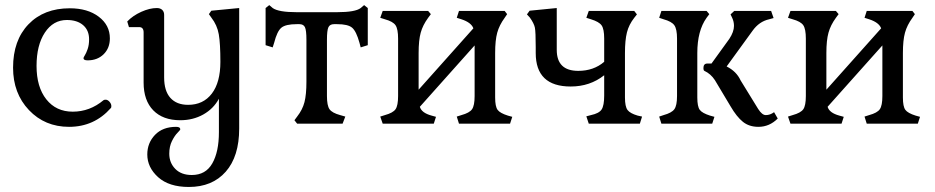

<svg xmlns="http://www.w3.org/2000/svg" viewBox="-20 -494 3736 767"><path d="M422.9 -62.5Q424.8 -63.5 424.8 -70.3Q424.8 -79.1 417.5 -87.4Q410.2 -95.7 402.3 -95.7Q395.5 -95.7 393.6 -93.8Q338.9 -47.9 270.5 -47.9Q204.1 -47.9 165 -97.2Q126 -146.5 126 -230.5Q126 -313.5 159.2 -363.8Q192.4 -414.1 247.1 -414.1Q288.1 -414.1 312 -393.6Q335.9 -373 335.9 -336.9Q335.9 -314.5 330.1 -297.9Q324.2 -281.2 318.8 -272.9Q313.5 -264.6 313.5 -261.7Q313.5 -252.9 330.1 -252.9Q369.1 -252.9 394 -277.3Q418.9 -301.8 418.9 -340.8Q418.9 -393.6 374.5 -427.2Q330.1 -460.9 258.8 -460.9Q155.3 -460.9 93.8 -397Q32.2 -333 32.2 -223.6Q32.2 -121.1 95.7 -54.2Q159.2 12.7 255.9 12.7Q356.4 12.7 422.9 -62.5Z M935.5 19.5V-461.9L824.2 -451.2L814.5 -437.5L824.2 -423.8Q847.7 -393.6 854 -356.9Q860.4 -320.3 860.4 -247.1Q860.4 -165 826.2 -120.1Q792 -75.2 731.4 -75.2Q685.5 -75.2 660.6 -103Q635.7 -130.9 635.7 -184.6V-434.6Q635.7 -447.3 627.9 -454.6Q620.1 -461.9 606.4 -461.9Q578.1 -461.9 544.4 -446.8Q510.7 -431.6 488.3 -408.2L495.1 -385.7H536.1Q553.7 -385.7 553.7 -364.3V-164.1Q553.7 -92.8 592.3 -53.2Q630.9 -13.7 700.2 -13.7Q751 -13.7 792 -36.6Q833 -59.6 854.5 -99.6V34.2Q854.5 112.3 828.1 158.7Q801.8 205.1 746.1 205.1Q704.1 205.1 680.2 180.7Q656.2 156.2 656.2 120.1Q656.2 90.8 667 69.3Q677.7 47.9 689 36.6Q700.2 25.4 700.2 22.5Q700.2 12.7 683.6 12.7Q629.9 12.7 599.1 44.9Q568.4 77.1 568.4 123Q568.4 174.8 611.8 213.9Q655.3 252.9 734.4 252.9Q828.1 252.9 881.8 191.9Q935.5 130.9 935.5 19.5Z M1348.6 0 1359.4 -28.3 1338.9 -34.2Q1306.6 -43 1296.4 -57.6Q1286.1 -72.3 1286.1 -110.4V-335Q1286.1 -373 1292 -385.3Q1297.9 -397.5 1314.5 -397.5H1326.2Q1370.1 -397.5 1386.7 -383.3Q1403.3 -369.1 1416 -323.2L1420.9 -304.7L1449.2 -313.5V-461.9L1434.6 -473.6L1420.9 -461.9Q1399.4 -445.3 1326.2 -445.3H1165Q1092.8 -445.3 1069.3 -461.9L1055.7 -473.6L1041 -461.9V-313.5L1069.3 -304.7L1075.2 -323.2Q1086.9 -369.1 1104 -383.3Q1121.1 -397.5 1166 -397.5H1175.8Q1192.4 -397.5 1198.2 -385.3Q1204.1 -373 1204.1 -335V-168Q1204.1 -116.2 1196.3 -85.9Q1188.5 -55.7 1167 -28.3L1156.2 -13.7L1167 0Z M1712.9 0 1721.7 -27.3 1704.1 -32.2Q1664.1 -43 1657.2 -67.4L1876 -312.5V-110.4Q1876 -72.3 1865.7 -57.6Q1855.5 -43 1823.2 -34.2L1804.7 -28.3L1813.5 0H2017.6L2026.4 -27.3L2008.8 -32.2Q1977.5 -42 1967.8 -55.2Q1958 -68.4 1958 -104.5V-282.2Q1958 -333 1966.3 -363.3Q1974.6 -393.6 1996.1 -422.9L2005.9 -437.5L1996.1 -450.2H1813.5L1804.7 -422.9L1823.2 -417Q1862.3 -404.3 1871.1 -380.9L1652.3 -135.7V-282.2Q1652.3 -333 1660.6 -363.3Q1668.9 -393.6 1690.4 -422.9L1701.2 -437.5L1690.4 -450.2H1508.8L1499 -422.9L1517.6 -417Q1549.8 -408.2 1560.1 -393.1Q1570.3 -377.9 1570.3 -339.8V-110.4Q1570.3 -72.3 1560.1 -57.6Q1549.8 -43 1517.6 -34.2L1499 -28.3L1508.8 0Z M2536.1 0 2544.9 -28.3 2527.3 -32.2Q2497.1 -41 2486.8 -54.7Q2476.6 -68.4 2476.6 -104.5V-282.2Q2476.6 -333 2484.4 -364.3Q2492.2 -395.5 2513.7 -422.9L2524.4 -436.5L2513.7 -450.2H2332L2322.3 -422.9L2340.8 -417Q2373 -407.2 2383.3 -392.6Q2393.6 -377.9 2393.6 -339.8V-247.1Q2351.6 -210.9 2290 -210.9Q2204.1 -210.9 2204.1 -294.9V-461.9L2095.7 -451.2L2085 -436.5L2096.7 -423.8Q2113.3 -400.4 2116.7 -383.8Q2120.1 -367.2 2120.1 -305.7V-282.2Q2120.1 -148.4 2259.8 -148.4Q2336.9 -148.4 2393.6 -193.4V-112.3Q2393.6 -72.3 2383.3 -56.6Q2373 -41 2340.8 -34.2L2322.3 -29.3L2332 0Z M2825.2 0 2834 -27.3 2816.4 -32.2Q2785.2 -42 2775.4 -55.2Q2765.6 -68.4 2765.6 -104.5V-282.2Q2765.6 -371.1 2802.7 -422.9L2813.5 -437.5L2802.7 -450.2H2622.1L2613.3 -422.9L2630.9 -417Q2663.1 -408.2 2673.8 -393.1Q2684.6 -377.9 2684.6 -339.8V-110.4Q2684.6 -72.3 2673.8 -57.6Q2663.1 -43 2630.9 -34.2L2613.3 -28.3L2622.1 0ZM3086.9 -20.5 3072.3 -45.9Q3056.6 -34.2 3039.1 -34.2Q3024.4 -34.2 3008.8 -58.6L2938.5 -172.9Q2921.9 -209 2882.8 -228.5L2986.3 -371.1Q3012.7 -408.2 3052.7 -417L3070.3 -421.9L3060.5 -450.2H2913.1L2898.4 -436.5L2905.3 -421.9Q2912.1 -407.2 2912.1 -390.6Q2912.1 -367.2 2893.6 -338.9L2822.3 -240.2H2805.7Q2790 -240.2 2790 -221.7Q2790 -212.9 2793.9 -210.9Q2819.3 -199.2 2835.9 -173.8L2898.4 -69.3Q2922.9 -27.3 2947.8 -7.3Q2972.7 12.7 3009.8 12.7Q3053.7 12.7 3086.9 -20.5Z M3341.8 0 3350.6 -27.3 3333 -32.2Q3293 -43 3286.1 -67.4L3504.9 -312.5V-110.4Q3504.9 -72.3 3494.6 -57.6Q3484.4 -43 3452.1 -34.2L3433.6 -28.3L3442.4 0H3646.5L3655.3 -27.3L3637.7 -32.2Q3606.4 -42 3596.7 -55.2Q3586.9 -68.4 3586.9 -104.5V-282.2Q3586.9 -333 3595.2 -363.3Q3603.5 -393.6 3625 -422.9L3634.8 -437.5L3625 -450.2H3442.4L3433.6 -422.9L3452.1 -417Q3491.2 -404.3 3500 -380.9L3281.2 -135.7V-282.2Q3281.2 -333 3289.6 -363.3Q3297.9 -393.6 3319.3 -422.9L3330.1 -437.5L3319.3 -450.2H3137.7L3127.9 -422.9L3146.5 -417Q3178.7 -408.2 3189 -393.1Q3199.2 -377.9 3199.2 -339.8V-110.4Q3199.2 -72.3 3189 -57.6Q3178.7 -43 3146.5 -34.2L3127.9 -28.3L3137.7 0Z"/></svg>

Font: Kurale
Style: Regular
Weight: 400
Version: 1.0; ttfautohint (v1.3)